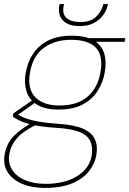

<svg xmlns="http://www.w3.org/2000/svg" viewBox="-51 -689 634 941"><path d="M169 232Q104 232 56.5 211.5Q9 191 -14 154Q-37 117 -28 66Q-22 35 -8 10Q6 -15 34 -38.5Q62 -62 107 -89L127 -78Q59 -44 30.5 -10Q2 24 -5 64Q-13 108 7.5 141.5Q28 175 71 193.5Q114 212 172 212Q267 212 327.5 174Q388 136 398 75Q409 11 373 -22Q337 -55 232 -62Q181 -65 145 -70.5Q109 -76 84 -83.5Q59 -91 42 -99.5Q25 -108 12 -117L14 -133L111 -200L131 -193L27 -119L23 -133Q36 -128 49.5 -120.5Q63 -113 84 -106Q105 -99 141 -92.5Q177 -86 236 -82Q315 -77 357.5 -57.5Q400 -38 414.5 -5.5Q429 27 421 72Q414 113 385 150Q356 187 303 209.5Q250 232 169 232ZM236 -152Q169 -152 130.5 -176Q92 -200 79 -241Q66 -282 75 -332Q85 -387 112.5 -427.5Q140 -468 186.5 -491Q233 -514 300 -514Q370 -514 408.5 -491Q447 -468 459.5 -427.5Q472 -387 462 -332Q453 -282 426 -241Q399 -200 352.5 -176Q306 -152 236 -152ZM240 -172Q329 -172 378.5 -215.5Q428 -259 441 -333Q456 -416 419 -455Q382 -494 297 -494Q219 -494 164.5 -455Q110 -416 96 -333Q82 -253 122 -212.5Q162 -172 240 -172ZM389 -484 383 -502H563L560 -484ZM339 -561Q296 -561 272.5 -576.5Q249 -592 242 -614.5Q235 -637 239 -659L241 -669H263Q251 -624 273.5 -602.5Q296 -581 343 -581Q392 -581 418.5 -605.5Q445 -630 456 -669H478L476 -660Q471 -638 454.5 -615Q438 -592 409.5 -576.5Q381 -561 339 -561Z"/></svg>

Font: DM Sans 16pt Thin
Style: Italic
Weight: 250
Italic angle: -10°
Version: Version 4.004;gftools[0.9.30]